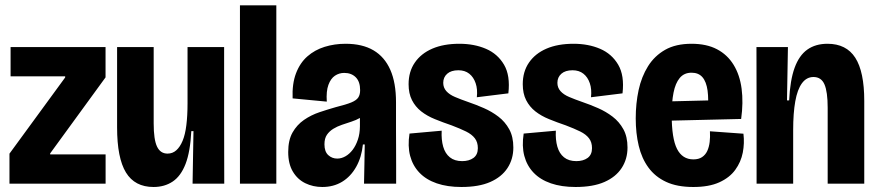

<svg xmlns="http://www.w3.org/2000/svg" viewBox="-20 -708 3378 740"><path d="M16.5 0V-115.8L231.2 -409.5V-413.7H20.8V-526.5H386.8V-409.8L173.3 -116.7V-112.8H387V0Z M571.8 12.7Q499.5 12.7 465.4 -43.2Q431.3 -99.2 431.3 -217V-526.5H572.3V-232.3Q572.3 -170.2 585.2 -143.1Q598 -116 625.8 -116Q645.2 -116 659.4 -128.7Q673.7 -141.3 683.7 -165.1Q693.7 -188.8 698.2 -225.4Q702.8 -262 702.8 -310V-526.5H843.8V-249L844.3 0H722.2L725.7 -202.5H717.3Q713.3 -123.2 695.2 -76.2Q677 -29.3 645.6 -8.3Q614.2 12.7 571.8 12.7Z M904.8 0V-687.5H1045V0Z M1222 12.7Q1186.5 12.7 1156.6 -1.9Q1126.7 -16.5 1108.8 -46.5Q1090.8 -76.5 1090.8 -122.2Q1090.8 -167.8 1107.5 -197.3Q1124.2 -226.8 1151.6 -245.8Q1179 -264.7 1211.5 -275.6Q1244 -286.5 1274 -295Q1314 -305 1333.8 -313.1Q1353.5 -321.2 1360.8 -332.2Q1368 -343.2 1368 -360.5Q1368 -393.2 1351.2 -410.1Q1334.3 -427 1306.7 -427Q1287.2 -427 1270.9 -416.2Q1254.7 -405.3 1245.8 -381Q1236.8 -356.7 1239.5 -316.3L1107.8 -328.8Q1105.5 -385 1120.8 -425.3Q1136.2 -465.7 1164.7 -490.7Q1193.2 -515.7 1231.2 -527.5Q1269.2 -539.3 1311.8 -539.3Q1376.5 -539.3 1419.4 -514.1Q1462.3 -488.8 1484.3 -439Q1506.3 -389.2 1506.3 -314.2V-204.5Q1506.5 -170.2 1506.6 -136.2Q1506.7 -102.3 1506.8 -68.4Q1506.8 -34.5 1506.8 0H1383Q1383.8 -37.3 1384.5 -74.8Q1385.2 -112.3 1385.8 -151.3H1378.7Q1373.8 -102.3 1352.8 -65Q1331.8 -27.7 1298.7 -7.5Q1265.5 12.7 1222 12.7ZM1279.7 -96.8Q1296 -96.8 1311.4 -105.6Q1326.8 -114.3 1339.2 -130.6Q1351.5 -146.8 1359.2 -169.7Q1367 -192.5 1367.2 -221V-265.2L1392.2 -275.2Q1383.7 -262.7 1368.1 -253.8Q1352.5 -245 1334.3 -239.1Q1316.2 -233.2 1297.9 -227Q1279.7 -220.8 1264.6 -211.6Q1249.5 -202.3 1240 -188.5Q1230.5 -174.7 1230.5 -151.8Q1230.5 -123.7 1245.1 -110.2Q1259.7 -96.8 1279.7 -96.8Z M1758.2 12.7Q1704.2 12.7 1663.2 -1.4Q1622.3 -15.5 1596.6 -42.4Q1570.8 -69.3 1560.8 -107.1Q1550.8 -144.8 1558.3 -193.2L1682.3 -204.3Q1680.5 -169.3 1688.1 -142.8Q1695.7 -116.3 1713.8 -101.7Q1732 -87 1761.2 -87Q1787.8 -87 1804.8 -99.3Q1821.7 -111.7 1821.7 -137Q1821.7 -159.8 1810.2 -174.9Q1798.8 -190 1776.2 -201.2Q1753.7 -212.3 1720.7 -224.8Q1686.3 -236.5 1656.2 -248.8Q1626 -261 1603.3 -278.8Q1580.7 -296.7 1567.8 -322.1Q1554.8 -347.5 1554.8 -383.5Q1554.8 -432 1578.8 -466.8Q1602.7 -501.7 1646.2 -520.5Q1689.8 -539.3 1750.3 -539.3Q1807.8 -539.3 1852.9 -519.9Q1898 -500.5 1922.6 -458.7Q1947.2 -416.8 1939.3 -348.2L1817.8 -333.2Q1821.2 -364 1813.2 -387.3Q1805.3 -410.7 1788.6 -423.9Q1771.8 -437.2 1746.7 -437.2Q1718.8 -437.2 1703.6 -423.8Q1688.3 -410.3 1688.3 -388.8Q1688.3 -370.2 1700.2 -356.8Q1712.2 -343.3 1733.8 -334.2Q1755.3 -325 1785.5 -314.5Q1815 -304.5 1845.2 -291.2Q1875.3 -278 1901 -258.4Q1926.7 -238.8 1942.6 -209.9Q1958.5 -181 1958.5 -139.5Q1958.5 -94.8 1935.9 -60.3Q1913.3 -25.8 1869.5 -6.6Q1825.7 12.7 1758.2 12.7Z M2198.2 12.7Q2144.2 12.7 2103.2 -1.4Q2062.3 -15.5 2036.6 -42.4Q2010.8 -69.3 2000.8 -107.1Q1990.8 -144.8 1998.3 -193.2L2122.3 -204.3Q2120.5 -169.3 2128.1 -142.8Q2135.7 -116.3 2153.8 -101.7Q2172 -87 2201.2 -87Q2227.8 -87 2244.8 -99.3Q2261.7 -111.7 2261.7 -137Q2261.7 -159.8 2250.2 -174.9Q2238.8 -190 2216.2 -201.2Q2193.7 -212.3 2160.7 -224.8Q2126.3 -236.5 2096.2 -248.8Q2066 -261 2043.3 -278.8Q2020.7 -296.7 2007.8 -322.1Q1994.8 -347.5 1994.8 -383.5Q1994.8 -432 2018.8 -466.8Q2042.7 -501.7 2086.2 -520.5Q2129.8 -539.3 2190.3 -539.3Q2247.8 -539.3 2292.9 -519.9Q2338 -500.5 2362.6 -458.7Q2387.2 -416.8 2379.3 -348.2L2257.8 -333.2Q2261.2 -364 2253.2 -387.3Q2245.3 -410.7 2228.6 -423.9Q2211.8 -437.2 2186.7 -437.2Q2158.8 -437.2 2143.6 -423.8Q2128.3 -410.3 2128.3 -388.8Q2128.3 -370.2 2140.2 -356.8Q2152.2 -343.3 2173.8 -334.2Q2195.3 -325 2225.5 -314.5Q2255 -304.5 2285.2 -291.2Q2315.3 -278 2341 -258.4Q2366.7 -238.8 2382.6 -209.9Q2398.5 -181 2398.5 -139.5Q2398.5 -94.8 2375.9 -60.3Q2353.3 -25.8 2309.5 -6.6Q2265.7 12.7 2198.2 12.7Z M2652.3 12.7Q2589.3 12.7 2547.2 -7.1Q2505 -26.8 2479.2 -62.2Q2453.3 -97.5 2441.8 -145.9Q2430.2 -194.3 2430.2 -251.8Q2430.2 -309.3 2441.3 -360.9Q2452.5 -412.5 2477.6 -452.7Q2502.7 -492.8 2543.7 -516.1Q2584.7 -539.3 2645.2 -539.3Q2703.3 -539.3 2743.4 -518.2Q2783.5 -497.2 2807.4 -458.2Q2831.3 -419.3 2838.3 -366.1Q2845.3 -312.8 2836.5 -249.5L2521.3 -242V-316.3L2724.8 -321.3L2707.3 -273.8Q2711.8 -324.8 2707.1 -359Q2702.3 -393.2 2687.3 -410.5Q2672.3 -427.8 2645.2 -427.8Q2616.7 -427.8 2599.8 -407.5Q2583 -387.2 2575.9 -350.9Q2568.8 -314.7 2568.8 -266Q2568.8 -174.3 2589.4 -134Q2610 -93.7 2652.5 -93.7Q2672.8 -93.7 2685.9 -102.5Q2699 -111.3 2705.9 -126.2Q2712.8 -141.2 2715.2 -160.8Q2717.5 -180.5 2716.2 -202L2845.3 -192.7Q2849.8 -156.2 2842.8 -119.8Q2835.7 -83.5 2813.8 -53.4Q2792 -23.3 2752.3 -5.3Q2712.7 12.7 2652.3 12.7Z M2896 0V-299L2895.5 -526.5H3016.8L3013.2 -321H3021.5Q3025.2 -399.2 3042.6 -446.8Q3060 -494.5 3091.6 -516.9Q3123.2 -539.3 3169.3 -539.3Q3241.8 -539.3 3276.4 -485.4Q3311 -431.5 3311 -319V0H3170V-292.8Q3170 -354 3157.7 -382.6Q3145.3 -411.2 3115.3 -411.2Q3088.5 -411.2 3070.8 -387.1Q3053.2 -363 3045.1 -317.4Q3037 -271.8 3037 -206.8V0Z"/></svg>

Font: Bricolage Grotesque 96pt ExtraBold SemiCondensed
Style: Regular
Weight: 800
Width: 4
Version: Version 1.001;gftools[0.9.33.dev8+g029e19f]